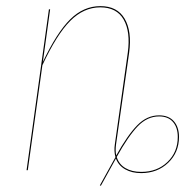

<svg xmlns="http://www.w3.org/2000/svg" viewBox="-20 -547 595 617"><path d="M491.2 -176.3Q522 -176.3 538.6 -157.5Q555.2 -138.7 555.2 -106.9Q555.2 -57.1 520.5 -23.9Q485.8 9.3 433.6 9.3Q403.8 9.3 382.3 -2.9Q360.8 -15.1 352.5 -37.6L304.2 49.8L300.8 48.8L351.1 -42Q345.7 -61 349.1 -83.5L390.6 -377.4Q399.9 -444.8 377.4 -484.1Q355 -523.4 302.2 -523.4Q249 -523.4 205.6 -479.7Q162.1 -436 116.2 -337.4L69.3 0H65.4L137.2 -517.1H141.1L117.7 -347.7Q162.6 -442.4 205.6 -484.9Q248.5 -527.3 302.7 -527.3Q356.9 -527.3 380.6 -486.8Q404.3 -446.3 395 -377.9L353 -83.5Q350.1 -62 353.5 -47.4Q389.6 -112.3 420.9 -144.3Q452.1 -176.3 491.2 -176.3ZM434.1 5.4Q484.9 5.4 518.1 -26.4Q551.3 -58.1 551.3 -106.9Q551.3 -137.2 535.9 -155Q520.5 -172.9 491.2 -172.9Q453.1 -172.9 422.6 -141.1Q392.1 -109.4 355 -42.5Q362.3 -19 383.1 -6.8Q403.8 5.4 434.1 5.4Z"/></svg>

Font: Fira Sans Compressed Four
Style: Italic
Weight: 100
Width: 3
Italic angle: -8°
Designer: Carrois Corporate & Edenspiekermann AG
Foundry: Carrois Corporate GbR & Edenspiekermann AG
Version: Version 4.203;PS 004.203;hotconv 1.0.88;makeotf.lib2.5.64775